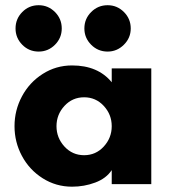

<svg xmlns="http://www.w3.org/2000/svg" viewBox="-20 -700 655 730"><path d="M300.8 -591.8Q300.8 -628.4 326.7 -654.3Q352.5 -680.2 389.2 -680.2Q425.3 -680.2 451.2 -654.3Q477.1 -628.4 477.1 -591.8Q477.1 -555.7 450.9 -529.8Q424.8 -503.9 389.2 -503.9Q352.5 -503.9 326.7 -529.8Q300.8 -555.7 300.8 -591.8ZM39.1 -591.8Q39.1 -628.4 64.7 -654.3Q90.3 -680.2 127 -680.2Q163.1 -680.2 189 -654.3Q214.8 -628.4 214.8 -591.8Q214.8 -555.7 189 -529.8Q163.1 -503.9 127 -503.9Q90.3 -503.9 64.7 -529.8Q39.1 -555.7 39.1 -591.8ZM374.5 -142.8Q404.8 -175.8 404.8 -220.2Q404.8 -264.6 374.5 -297.4Q344.2 -330.1 299.8 -330.1Q255.4 -330.1 225.1 -297.4Q194.8 -264.6 194.8 -220.2Q194.8 -175.8 225.1 -142.8Q255.4 -109.9 299.8 -109.9Q344.2 -109.9 374.5 -142.8ZM555.2 -439.9V0H404.8V-53.2Q383.8 -21.5 342 -5.9Q300.3 9.8 253.9 9.8Q192.9 9.8 142.3 -22.2Q91.8 -54.2 63.5 -106.9Q35.2 -159.7 35.2 -220.2Q35.2 -280.8 63.5 -333.7Q91.8 -386.7 142.3 -418.9Q192.9 -451.2 253.9 -451.2Q352.5 -451.2 404.8 -387.2V-439.9Z"/></svg>

Font: Glacial Indifference
Style: Bold
Weight: 700
Version: Version 1.001